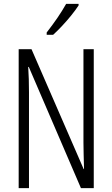

<svg xmlns="http://www.w3.org/2000/svg" viewBox="-20 -967 577 987"><path d="M462 0H396L128 -623H125Q127 -592 128 -560.5Q129 -529 129 -493V0H76V-714H142L410 -98H412Q411 -137 410 -172.5Q409 -208 409 -234V-714H462ZM384 -939Q369 -916 346 -887.5Q323 -859 298 -832.5Q273 -806 253 -788H220V-800Q251 -840 275 -875Q299 -910 320 -947H384Z"/></svg>

Font: Noto Sans Gurmukhi ExtraCondensed Light
Style: Regular
Weight: 300
Width: 2
Designer: Jelle Bosma - Monotype Design Team
Foundry: Monotype Imaging Inc.
Version: Version 2.004; ttfautohint (v1.8.4.7-5d5b)